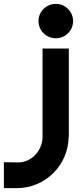

<svg xmlns="http://www.w3.org/2000/svg" viewBox="-168 -774 426 993"><path d="M210 -665C210 -714 170 -754 121 -754C71 -754 31 -714 31 -665C31 -616 71 -576 121 -576C170 -576 210 -616 210 -665ZM-80 199C66 199 186 80 187 -67H188V-523H52V-67C52 3 -3 66 -74 66L-148 65V199Z"/></svg>

Font: Righteous
Style: Regular
Weight: 400
Designer: Astigmatic (AOETI)
Foundry: Astigmatic (AOETI)
Version: Version 1.000